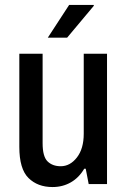

<svg xmlns="http://www.w3.org/2000/svg" viewBox="-20 -743 510 775"><path d="M192 12Q132 12 95 -24.5Q58 -61 58 -150V-526H152V-165Q152 -111 172 -91.5Q192 -72 225 -72Q263 -72 290.5 -107.5Q318 -143 318 -203V-526H412V0H338L326 -62H320Q299 -26 266 -7Q233 12 192 12ZM173 -591 259 -723H358L359 -720L251 -591Z"/></svg>

Font: Archivo Narrow Medium
Style: Regular
Weight: 500
Designer: Hector Gatti
Foundry: Omnibus-Type
Version: Version 3.002